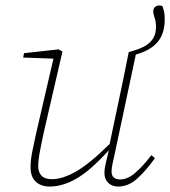

<svg xmlns="http://www.w3.org/2000/svg" viewBox="-20 -672 624 704"><path d="M413 12Q391 12 377 -1.5Q363 -15 363 -37Q363 -54 367.5 -72Q372 -90 379 -121Q312 -47 261 -17.5Q210 12 162 12Q130 12 111 -6Q92 -24 92 -59Q92 -85 98.5 -117Q105 -149 112 -181L176 -457L65 -461L68 -477L195 -491L209 -483L142 -193Q135 -162 127.5 -123Q120 -84 120 -63Q120 -41 132 -28Q144 -15 171 -15Q209 -15 258.5 -43Q308 -71 382 -144L410 -277Q421 -327 431.5 -379Q442 -431 452 -481L463 -484Q510 -497 531 -518Q552 -539 552 -573Q552 -593 547 -606.5Q542 -620 542 -631Q542 -641 548.5 -646.5Q555 -652 564 -652Q572 -652 576 -649Q578 -642 581 -631.5Q584 -621 584 -601Q584 -549 558 -518Q532 -487 478 -472L400 -105Q397 -90 393 -73.5Q389 -57 389 -43Q389 -14 421 -14Q447 -14 474.5 -37Q502 -60 535 -103L548 -92Q516 -47 483.5 -17.5Q451 12 413 12Z"/></svg>

Font: Source Serif 4 SmText ExtraLight
Style: Italic
Weight: 200
Italic angle: -12°
Designer: Frank Grießhammer
Foundry: Adobe
Version: Version 4.005;hotconv 1.1.0;makeotfexe 2.6.0